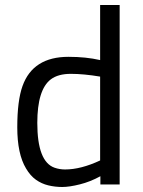

<svg xmlns="http://www.w3.org/2000/svg" viewBox="-20 -737 570 767"><path d="M380 -497V-717H458V0H381V-33Q341 -11 299 -0.5Q257 10 228.5 10Q200 10 173 3.5Q146 -3 123.5 -19Q101 -35 84 -64Q49 -122 49 -228.5Q49 -335 70 -393.5Q91 -452 137 -481Q183 -510 253.5 -510Q324 -510 380 -497ZM380 -431Q314 -442 263 -442Q212 -442 183 -420Q129 -379 129 -246Q129 -91 198 -67Q218 -60 240 -60Q303 -60 380 -96Z"/></svg>

Font: Cairo-CLs
Style: CLs-Regular
Weight: 400
Version: Version 3.130;gftools[0.9.24]